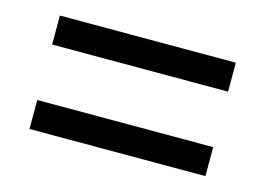

<svg xmlns="http://www.w3.org/2000/svg" viewBox="-51 -576 622 448"><g transform="rotate(15 260.0 -352.0)"><path d="M46 -419V-489H471V-419ZM46 -215V-285H471V-215Z"/></g></svg>

Font: Noto Sans SemiCondensed
Style: Regular
Weight: 400
Width: 4
Designer: Monotype Design Team
Foundry: Monotype Imaging Inc.
Version: Version 2.013; ttfautohint (v1.8.4.7-5d5b)